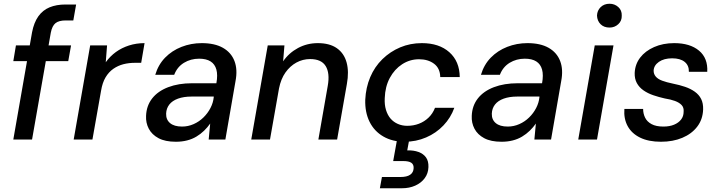

<svg xmlns="http://www.w3.org/2000/svg" viewBox="-20 -744 3838 1024"><path d="M51 0 151 -572Q161 -624 184.5 -657Q208 -690 244.5 -705Q281 -720 329 -720H386L371 -635H330Q294 -635 276 -620.5Q258 -606 251 -570L151 0ZM51 -418 65 -502H359L344 -418Z M373 0 461 -502H551L544 -412Q567 -444 598 -466.5Q629 -489 668 -501.5Q707 -514 751 -514L733 -409H700Q667 -409 638 -401.5Q609 -394 584.5 -377Q560 -360 543 -331.5Q526 -303 519 -260L473 0Z M918 12Q861 12 825.5 -7Q790 -26 773.5 -57.5Q757 -89 759 -126Q761 -180 791.5 -219Q822 -258 877 -279Q932 -300 1004 -300H1134Q1142 -344 1134 -373Q1126 -402 1103 -416.5Q1080 -431 1042 -431Q997 -431 961 -409Q925 -387 909 -345H808Q824 -399 860.5 -436.5Q897 -474 948 -494Q999 -514 1056 -514Q1125 -514 1169 -489Q1213 -464 1230.5 -418.5Q1248 -373 1236 -311L1182 0H1093L1101 -85Q1087 -65 1068.5 -47Q1050 -29 1027.5 -15.5Q1005 -2 977.5 5Q950 12 918 12ZM951 -69Q983 -69 1012.5 -82Q1042 -95 1065 -117.5Q1088 -140 1102.5 -168Q1117 -196 1120 -226V-229H1001Q960 -229 929.5 -218Q899 -207 883 -186.5Q867 -166 866 -138Q865 -106 887 -87.5Q909 -69 951 -69Z M1320 0 1408 -502H1497L1490 -417Q1521 -462 1569.5 -488Q1618 -514 1675 -514Q1738 -514 1776.5 -487Q1815 -460 1828.5 -411Q1842 -362 1830 -296L1778 0H1678L1728 -286Q1740 -354 1717 -391.5Q1694 -429 1634 -429Q1595 -429 1561 -410.5Q1527 -392 1502.5 -357.5Q1478 -323 1468 -272L1420 0Z M2138 12Q2073 12 2024.5 -16Q1976 -44 1951 -94.5Q1926 -145 1928 -212Q1931 -277 1954.5 -332.5Q1978 -388 2019.5 -428.5Q2061 -469 2114.5 -491.5Q2168 -514 2230 -514Q2322 -514 2376.5 -465.5Q2431 -417 2432 -333H2328Q2327 -380 2295 -404Q2263 -428 2215 -428Q2166 -428 2125 -401.5Q2084 -375 2059 -328.5Q2034 -282 2032 -221Q2030 -186 2038.5 -158Q2047 -130 2063 -111.5Q2079 -93 2102 -83Q2125 -73 2152 -73Q2185 -73 2214 -84Q2243 -95 2265.5 -116.5Q2288 -138 2300 -169H2403Q2384 -116 2345 -75Q2306 -34 2252.5 -11Q2199 12 2138 12ZM2006 260 2017 200H2116Q2150 200 2167.5 188Q2185 176 2186 153Q2187 133 2173.5 124Q2160 115 2131 115H2077L2099 -7H2164L2152 58Q2186 57 2212 66.5Q2238 76 2252 95.5Q2266 115 2265 147Q2264 181 2245 206.5Q2226 232 2194.5 246Q2163 260 2124 260Z M2655 12Q2598 12 2562.5 -7Q2527 -26 2510.5 -57.5Q2494 -89 2496 -126Q2498 -180 2528.5 -219Q2559 -258 2614 -279Q2669 -300 2741 -300H2871Q2879 -344 2871 -373Q2863 -402 2840 -416.5Q2817 -431 2779 -431Q2734 -431 2698 -409Q2662 -387 2646 -345H2545Q2561 -399 2597.5 -436.5Q2634 -474 2685 -494Q2736 -514 2793 -514Q2862 -514 2906 -489Q2950 -464 2967.5 -418.5Q2985 -373 2973 -311L2919 0H2830L2838 -85Q2824 -65 2805.5 -47Q2787 -29 2764.5 -15.5Q2742 -2 2714.5 5Q2687 12 2655 12ZM2688 -69Q2720 -69 2749.5 -82Q2779 -95 2802 -117.5Q2825 -140 2839.5 -168Q2854 -196 2857 -226V-229H2738Q2697 -229 2666.5 -218Q2636 -207 2620 -186.5Q2604 -166 2603 -138Q2602 -106 2624 -87.5Q2646 -69 2688 -69Z M3064 0 3152 -502H3252L3164 0ZM3231 -597Q3201 -597 3183 -615Q3165 -633 3164 -661Q3165 -688 3183.5 -706Q3202 -724 3231 -724Q3258 -724 3277.5 -706.5Q3297 -689 3296 -661Q3297 -633 3277.5 -615Q3258 -597 3231 -597Z M3505 12Q3439 12 3394 -10Q3349 -32 3327.5 -71.5Q3306 -111 3310 -163H3410Q3410 -138 3420.5 -116.5Q3431 -95 3455 -82Q3479 -69 3518 -69Q3551 -69 3575 -79Q3599 -89 3612.5 -106.5Q3626 -124 3626 -148Q3628 -170 3615.5 -183.5Q3603 -197 3580 -205.5Q3557 -214 3525 -219Q3494 -226 3464.5 -236Q3435 -246 3412 -262Q3389 -278 3376.5 -301Q3364 -324 3365 -355Q3367 -401 3394 -436.5Q3421 -472 3468.5 -493Q3516 -514 3576 -514Q3660 -514 3708 -474Q3756 -434 3752 -361H3654Q3655 -395 3631.5 -414Q3608 -433 3565 -433Q3521 -433 3494 -414Q3467 -395 3466 -367Q3466 -349 3477.5 -335.5Q3489 -322 3512 -313.5Q3535 -305 3569 -298Q3604 -291 3633.5 -281Q3663 -271 3685.5 -255Q3708 -239 3719.5 -216Q3731 -193 3730 -160Q3728 -107 3698.5 -68.5Q3669 -30 3619 -9Q3569 12 3505 12Z"/></svg>

Font: DM Sans 16pt Medium
Style: Italic
Weight: 500
Italic angle: -10°
Version: Version 4.004;gftools[0.9.30]